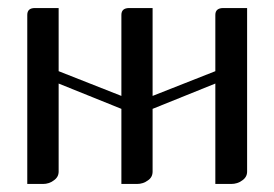

<svg xmlns="http://www.w3.org/2000/svg" viewBox="-20 -458 683 478"><path d="M47.9 0V-420.9Q47.9 -438 66.9 -438H126V-280.8L282.2 -219.2V-420.9Q282.2 -438 301.8 -438H359.9V-219.2L516.1 -280.8V-420.9Q516.1 -438 536.1 -438H595.2V-30.8Q595.2 -17.1 583 -8.8Q571.3 0 555.2 0H516.1V-250L359.9 -187V-30.8Q359.9 -16.6 348.1 -8.8Q336.4 0 320.8 0H282.2V-187L126 -250V-30.8Q126 -17.1 113.8 -8.8Q102.1 0 86.9 0Z"/></svg>

Font: Hhenum
Style: Regular
Weight: 400
Designer: T. Christopher White
Version: Version 1.0